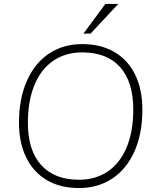

<svg xmlns="http://www.w3.org/2000/svg" viewBox="-20 -943 799 971"><path d="M76 -323Q76 -443 115.5 -533Q155 -623 227 -671.5Q299 -720 396 -720Q490 -720 558.5 -680Q627 -640 663.5 -565.5Q700 -491 700 -388Q700 -268 660.5 -178.5Q621 -89 548.5 -40.5Q476 8 379 8Q285 8 217 -32Q149 -72 112.5 -146.5Q76 -221 76 -323ZM654 -389Q654 -529 587.5 -603.5Q521 -678 396 -678Q311 -678 249 -635.5Q187 -593 154 -512.5Q121 -432 121 -322Q121 -183 188 -108.5Q255 -34 380 -34Q464 -34 526 -76.5Q588 -119 621 -199Q654 -279 654 -389ZM402 -773 513 -923H578L438 -773Z"/></svg>

Font: Muli ExtraLight
Style: Italic
Weight: 275
Italic angle: -4.541°
Designer: Vernon Adams
Foundry: Vernon Adams
Version: Version 2.001